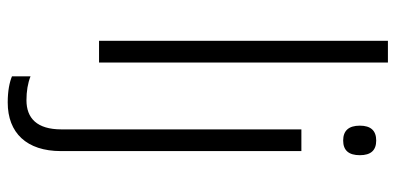

<svg xmlns="http://www.w3.org/2000/svg" viewBox="-288 -512 1040 505"><g transform="rotate(90 232.5 -260.0)"><path d="M145 -759.8H87.9V0H145ZM311 -686C311 -656.7 324.2 -642.1 350.1 -642.1C376 -642.1 388.7 -656.7 388.7 -686C388.7 -714.8 376 -729 350.1 -729C324.2 -729 311 -714.8 311 -686ZM250 240.2C330.1 240.2 377.9 190.4 377.9 100.1V-532.2H320.8V99.1C320.8 163.1 291.5 190.9 244.1 190.9C220.7 190.9 199.7 187.5 181.2 180.2V229C196.8 235.4 219.2 240.2 250 240.2Z"/></g></svg>

Font: Noto Reveo Sans
Style: Regular
Weight: 300
Designer: Monotype Design Team
Foundry: Monotype Imaging Inc.
Version: Version 2.007